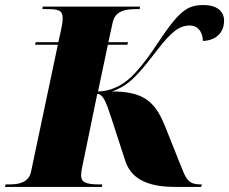

<svg xmlns="http://www.w3.org/2000/svg" viewBox="-45 -740 907 760"><path d="M-25 0H358L360 -10H347C293 -10 276 -20 276 -46C276 -55 278 -65 280 -77L340 -368C362 -368 374 -340 395 -275L451 -103C478 -20 560 0 651 0H751L754 -10H751C706 -10 694 -25 676 -71L608 -241C569 -338 523 -378 398 -378C468 -402 504 -447 579 -544C631 -611 663 -639 706 -639C747 -639 758 -601 758 -578C807 -579 842 -609 842 -658C842 -694 815 -720 761 -720C696 -720 664 -698 575 -563C525 -487 492 -453 477 -438C431 -393 381 -378 343 -378L382 -563H459L462 -573H384L401 -651C411 -697 451 -704 495 -704H508L509 -714H124L123 -704H136C185 -704 204 -701 203 -665C203 -653 200 -638 196 -618L186 -573H96L94 -563H184L78 -61C69 -17 30 -10 -10 -10H-23Z"/></svg>

Font: Noto Serif Display Black
Style: Italic
Weight: 900
Italic angle: -12°
Designer: Monotype Design Team
Foundry: Monotype Imaging Inc.
Version: Version 2.009